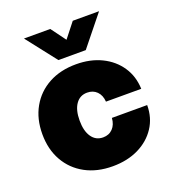

<svg xmlns="http://www.w3.org/2000/svg" viewBox="-136 -839 855 954"><g transform="rotate(-20 291.5 -362.0)"><path d="M297.9 11.7Q215.3 11.7 153.3 -22Q91.3 -55.7 56.9 -116.5Q22.5 -177.2 22.5 -257.8Q22.5 -338.4 56.9 -399.2Q91.3 -460 153.3 -493.7Q215.3 -527.3 297.9 -527.3Q373.5 -527.3 432.1 -498.8Q490.7 -470.2 524.9 -419.4Q559.1 -368.7 561.5 -301.8H375Q372.6 -336.4 352.8 -356.2Q333 -376 301.8 -376Q263.2 -376 241.5 -344.7Q219.7 -313.5 219.7 -257.8Q219.7 -202.6 241.5 -171.1Q263.2 -139.6 301.8 -139.6Q333 -139.6 352.8 -160.2Q372.6 -180.7 375 -215.8H561.5Q561.5 -148.9 527.8 -97.7Q494.1 -46.4 434.8 -17.3Q375.5 11.7 297.9 11.7ZM238.3 -735.8 295.9 -657.7 357.4 -735.8H496.1V-735.4L368.2 -576.7H223.6L99.6 -735.4V-735.8Z"/></g></svg>

Font: Inter Display Black
Style: Regular
Weight: 900
Designer: Rasmus Andersson
Foundry: rsms
Version: Version 4.000;git-a52131595